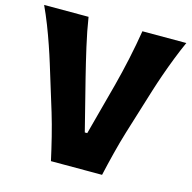

<svg xmlns="http://www.w3.org/2000/svg" viewBox="-114 -916 1032 1031"><g transform="rotate(15 401.5 -400.5)"><path d="M258.3 0Q245.1 -60.5 228.3 -128.2Q211.4 -195.8 193.8 -253.9L116.7 -504.4Q103.5 -547.4 85.9 -598.6Q68.4 -649.9 47.9 -702.4Q27.3 -754.9 5.9 -800.8H252.9Q264.6 -725.1 283.9 -640.6Q303.2 -556.2 321.8 -481.9L394 -195.8H407.7L484.4 -482.9Q504.4 -559.1 522.2 -641.8Q540 -724.6 552.2 -800.8H796.4Q775.9 -755.4 755.6 -703.6Q735.4 -651.9 717.5 -600.8Q699.7 -549.8 686 -505.9L607.9 -253.4Q589.8 -194.3 573 -127.7Q556.2 -61 542.5 0Z"/></g></svg>

Font: Pinar-DS1-FD Bold
Style: Regular
Weight: 700
Designer: Amin Abedi
Version: Version 2.000